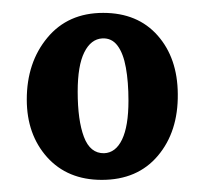

<svg xmlns="http://www.w3.org/2000/svg" viewBox="-20 -558 324 304"><path d="M141.2 -273.2Q86.9 -273.2 54.6 -309.1Q22.4 -345.1 22.4 -400.4Q22.4 -459.1 55 -498.3Q87.6 -537.6 143.4 -537.6Q198 -537.6 229.6 -501.8Q261.1 -466.1 261.5 -409.2Q262.2 -349.5 229.9 -311.3Q197.7 -273.2 141.2 -273.2ZM144.8 -315.4Q163.2 -316.1 173.3 -337.2Q183.4 -358.3 183.4 -398.6Q183.4 -428.3 179.3 -450.9Q175.3 -473.4 166.1 -485.7Q156.9 -498 141.9 -497.2Q123.9 -496.1 113.5 -475.2Q103 -454.3 103 -412.9Q103 -367.4 112.9 -341.2Q122.8 -315 144.8 -315.4Z"/></svg>

Font: Parastoo
Style: Regular
Weight: 400
Foundry: Saber Rastikerdar (saber.rastikerdar@gmail.com)
Version: Version 3.000